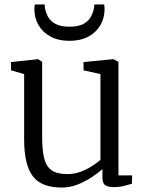

<svg xmlns="http://www.w3.org/2000/svg" viewBox="-20 -832 660 863"><path d="M490.5 9Q466.5 9 453.5 0.8Q440.5 -7.5 440.5 -33V-72Q420.5 -54 391.2 -34.8Q362 -15.5 328 -2.2Q294 11 257.5 11Q166 11 127.2 -40.2Q88.5 -91.5 88.5 -205.5V-499L29.5 -516V-553L150.5 -566H151.5L169.5 -554V-217Q169.5 -158 178.5 -121Q187.5 -84 211.8 -66.8Q236 -49.5 282.5 -49.5Q314 -49.5 342 -60Q370 -70.5 393 -85.2Q416 -100 431.5 -113.5V-499L355.5 -516V-553L488 -566H489.5L512.5 -554V-43.5H574L573 -6Q556.5 -1.5 536.5 3.8Q516.5 9 490.5 9ZM292 -648.5Q242.5 -648.5 207.2 -667.5Q172 -686.5 153.2 -719Q134.5 -751.5 134.5 -791Q134.5 -796 135 -801.5Q135.5 -807 136.5 -812H181Q181 -809.5 181.2 -805.5Q181.5 -801.5 182 -796.5Q185 -777.5 195.2 -757.8Q205.5 -738 228.5 -725Q251.5 -712 292 -712Q333 -712 356 -725Q379 -738 389.2 -757.8Q399.5 -777.5 402.5 -796.5Q403.5 -801.5 403.5 -805.5Q403.5 -809.5 403.5 -812H448Q449 -807 449.5 -801.5Q450 -796 450 -791Q450 -751.5 431.2 -719Q412.5 -686.5 377.2 -667.5Q342 -648.5 292 -648.5Z"/></svg>

Font: Merriweather 20pt Light
Style: Regular
Weight: 300
Version: Version 2.100